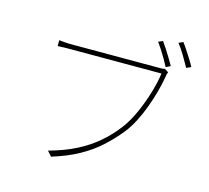

<svg xmlns="http://www.w3.org/2000/svg" viewBox="-119 -984 1237 1139"><g transform="rotate(15 500.0 -415.0)"><path d="M752 -820Q763 -805 778.5 -781Q794 -757 809 -732.5Q824 -708 835 -688L807 -674Q797 -694 782.5 -719Q768 -744 752.5 -768Q737 -792 725 -808ZM870 -845Q882 -830 897 -807Q912 -784 927.5 -759.5Q943 -735 954 -714L926 -701Q909 -732 886 -770.5Q863 -809 843 -833ZM829 -648Q826 -641 824.5 -636Q823 -631 821 -617Q814 -575 800.5 -525Q787 -475 768 -423.5Q749 -372 725 -325.5Q701 -279 673 -244Q627 -187 574 -139Q521 -91 451.5 -52.5Q382 -14 288 15L261 -15Q356 -41 426.5 -77Q497 -113 551.5 -159.5Q606 -206 649 -262Q687 -311 716.5 -377Q746 -443 766 -510.5Q786 -578 793 -631Q779 -631 736 -631Q693 -631 633.5 -631Q574 -631 509 -631Q444 -631 385.5 -631Q327 -631 286.5 -631Q246 -631 236 -631Q211 -631 193 -630.5Q175 -630 156 -629V-665Q169 -664 181 -662.5Q193 -661 207 -660.5Q221 -660 237 -660Q245 -660 276.5 -660Q308 -660 354.5 -660Q401 -660 455 -660Q509 -660 562.5 -660Q616 -660 662 -660Q708 -660 739 -660Q770 -660 777 -660Q785 -660 791.5 -660.5Q798 -661 806 -663Z"/></g></svg>

Font: Noto Sans JP
Style: Regular
Weight: 100
Designer: Ryoko NISHIZUKA 西塚涼子 (kana, bopomofo & ideographs); Paul D. Hunt (Latin, Greek & Cyrillic); Sandoll Communications 산돌커뮤니
Foundry: Adobe
Version: Version 2.004;hotconv 1.0.118;makeotfexe 2.5.65603